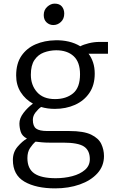

<svg xmlns="http://www.w3.org/2000/svg" viewBox="-20 -786 638 1058"><path d="M282 -186Q242 -186 206.5 -196.5Q191 -186 176 -166.8Q161 -147.5 161 -126Q161 -91 179 -77.5Q197 -64 241 -64H362Q441.5 -64 482.5 -44Q523.5 -24 538.2 7.5Q553 39 553 74Q553 129 516.8 169Q480.5 209 419.5 230.5Q358.5 252 284 252Q178.5 252 114.8 215Q51 178 51 95Q51 52.5 77 22.2Q103 -8 128.5 -22.5Q102 -36 94.5 -59Q87 -82 87 -106Q87 -134 109.2 -163.5Q131.5 -193 161.5 -215Q119.5 -238 94.2 -277.8Q69 -317.5 69 -370Q69 -436 98.2 -478.5Q127.5 -521 176.5 -542Q225.5 -563 285 -564Q323.5 -565 358.8 -556.8Q394 -548.5 422.5 -531Q440 -540.5 469.5 -547.8Q499 -555 529 -555H575V-490H468Q484 -469 493 -441.5Q502 -414 502 -380Q502 -317 472.5 -273.8Q443 -230.5 393 -208.2Q343 -186 282 -186ZM283 -240Q344 -240 382.5 -271.5Q421 -303 421 -377Q421 -444 385.8 -476.5Q350.5 -509 289 -509Q253 -508.5 221.2 -496.5Q189.5 -484.5 169.8 -455.2Q150 -426 150 -374Q150 -317 184 -278.5Q218 -240 283 -240ZM131 85Q131 143.5 169.2 169.8Q207.5 196 287 196Q335 196 378 184.8Q421 173.5 448 150.2Q475 127 475 91Q475 43 442.8 21.5Q410.5 0 328 0H253Q229.5 0 210.5 -1.8Q191.5 -3.5 176 -5.5Q160 8 145.5 29.8Q131 51.5 131 85ZM274 -648Q252.5 -648 236.8 -662.5Q221 -677 221 -703Q221 -731 240.2 -748.5Q259.5 -766 281 -766Q308 -766 321 -750.2Q334 -734.5 334 -711Q334 -682.5 315.8 -665.2Q297.5 -648 274 -648Z"/></svg>

Font: Merriweather Sans Light
Style: Regular
Weight: 300
Designer: Eben Sorkin
Foundry: Eben Sorkin
Version: Version 2.001; ttfautohint (v1.8.3)